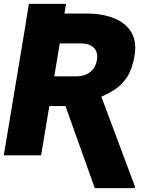

<svg xmlns="http://www.w3.org/2000/svg" viewBox="-21 -797 829 985"><path d="M110.8 -677.7 127.4 -777.3H317.9L301.3 -677.7ZM119.6 -727.5H420.4Q506.3 -727.5 566.2 -702.6Q626 -677.7 653.6 -629.9Q681.2 -582 669.4 -511.7Q658.7 -445.8 632.3 -404.1Q606 -362.3 566.9 -336.9Q527.8 -311.5 479 -293L406.7 -252.9H158.7L182.1 -405.3H366.7Q397.5 -405.3 420.2 -414.8Q442.9 -424.3 457.3 -442.9Q471.7 -461.4 476.1 -488.3Q482.9 -528.8 461.2 -551.3Q439.5 -573.7 395 -574.2H285.6L189.9 0H-1.5ZM465.3 168 293.5 -312.5H494.6L671.4 160.2L669.4 168Z"/></svg>

Font: Inter 17pt Black
Style: Italic
Weight: 900
Italic angle: -9.3988°
Version: Version 4.001;git-66647c0bb